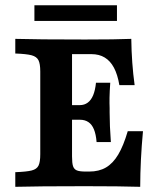

<svg xmlns="http://www.w3.org/2000/svg" viewBox="-20 -721 626 741"><path d="M135.4 -125.8V-445.2Q135.4 -475 128.4 -488.7Q121.4 -502.4 101.9 -507.7Q82.4 -512.9 39 -514.5V-571Q123.1 -568.5 308.3 -568.5Q425.5 -568.5 486.7 -571Q487.9 -477.1 499.6 -392.4H440.7Q433.8 -433.3 419.8 -459.6Q405.8 -485.9 384.2 -499Q362.7 -512.1 332.6 -512.1H258V-117.1Q258 -91.2 262 -79.4Q266 -67.7 276.7 -63.3Q287.4 -58.9 310.4 -58.9H324.6Q362.2 -58.9 389.1 -74.7Q416 -90.5 436.2 -124.3Q456.4 -158.1 473 -214.6H531.8Q521.4 -103.4 521.1 0Q444.8 -2.4 308.3 -2.4Q123.1 -2.4 39 0V-56.5Q82.8 -58.1 102.3 -63.1Q121.9 -68.1 128.6 -81.8Q135.4 -95.5 135.4 -125.8ZM233.8 -315.3H357.1V-258.9H233.8ZM288.1 -258.9V-315.3Q305.7 -315.3 318.6 -324.9Q331.6 -334.4 339.6 -353.6Q347.5 -372.8 350.4 -401.6H405.5Q403.1 -367.7 402.7 -344.8Q402.3 -321.8 403.1 -304V-287.1Q403.1 -236.6 407.9 -172.6H352.8Q350.4 -202.6 342.6 -221.6Q334.9 -240.6 321.3 -249.7Q307.7 -258.9 288.1 -258.9ZM112.8 -700.8H431.4V-640.3H112.8Z"/></svg>

Font: Playfair Micro SmCond SmLight
Style: Regular
Weight: 360
Width: 4
Designer: Claus Eggers Sørensen
Foundry: Claus Eggers Sørensen
Version: Version 2.100;Glyphs 3.2 (3219)